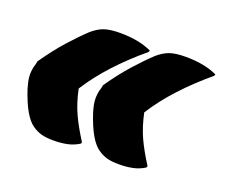

<svg xmlns="http://www.w3.org/2000/svg" viewBox="-82 -644 805 688"><g transform="rotate(20 320.5 -300.0)"><path d="M275 -107 273 -101Q252 -88 228.5 -83Q205 -78 176 -78Q148 -78 130 -83Q112 -88 95 -100Q77 -112 59.5 -142Q42 -172 26 -221Q18 -248 17 -265Q16 -282 20 -301Q22 -307 23.5 -313Q25 -319 26 -325Q64 -380 100 -420Q136 -460 165 -487Q188 -507 210.5 -514.5Q233 -522 271 -522Q305 -522 335 -516.5Q365 -511 391 -499L389 -493Q330 -444 281.5 -391.5Q233 -339 198 -284Q209 -232 227 -193Q245 -154 275 -107ZM525 -107 523 -101Q502 -88 478.5 -83Q455 -78 426 -78Q398 -78 380 -83Q362 -88 345 -100Q327 -112 309.5 -142Q292 -172 276 -221Q268 -248 267 -265Q266 -282 270 -301Q272 -307 273.5 -313Q275 -319 276 -325Q314 -380 350 -420Q386 -460 415 -487Q438 -507 460.5 -514.5Q483 -522 521 -522Q555 -522 585 -516.5Q615 -511 641 -499L639 -493Q580 -444 531.5 -391.5Q483 -339 448 -284Q459 -232 477 -193Q495 -154 525 -107Z"/></g></svg>

Font: Recursive Mn Csl St XBk
Style: Italic
Weight: 1000
Italic angle: -15°
Monospace: yes
Version: Version 1.079;hotconv 1.0.112;makeotfexe 2.5.65598; ttfautoh